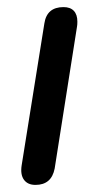

<svg xmlns="http://www.w3.org/2000/svg" viewBox="-20 -514 279 541"><path d="M41 -48 105 -448Q112 -494 159 -494Q178 -494 188 -483.5Q198 -473 198 -453Q198 -444 197 -439L134 -39Q125 7 80 7Q58 7 47.5 -7.5Q37 -22 41 -48Z"/></svg>

Font: SN Pro
Style: Italic
Weight: 400
Italic angle: -9°
Designer: Tobias Whetton
Foundry: Supernotes
Version: Version 1.003